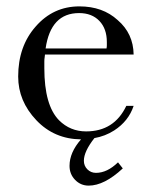

<svg xmlns="http://www.w3.org/2000/svg" viewBox="-20 -436 454 602"><path d="M121 -265 120 -256Q119 -251 119 -243V-222Q119 -106 165 -59Q200 -24 250 -24Q338 -24 376 -104H399Q383 -56 338 -27Q310 -9 276 -3Q243 39 243 68Q243 84 254 95Q265 106 281 106Q316 106 350 73L365 92Q307 146 258 146Q233 146 215.5 128Q198 110 198 84Q198 42 234 1Q150 0 94 -59Q37 -119 37 -196Q37 -291 92 -353Q147 -416 229 -416Q302 -416 349 -373Q398 -331 399 -265ZM314 -284Q315 -289 315 -294V-304Q315 -346 291.5 -370.5Q268 -395 228 -395Q139 -395 123 -284Z"/></svg>

Font: New Athena Unicode
Style: Regular
Weight: 400
Designer: J. Rusten 1997; rev. by R. Hancock 2001, 2002, rev. by D. Mastronarde 2002-2021
Foundry: GreekKeys New Athena Unicode
Version: Version 5.008